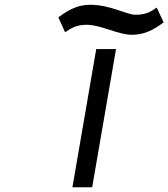

<svg xmlns="http://www.w3.org/2000/svg" viewBox="-20 -786 707 806"><path d="M358 -766C306 -766 267 -744 229 -716L225 -713L253 -651L259 -654C284 -672 308 -682 343 -682C405 -682 474 -640 534 -640C587 -640 624 -661 663 -689L667 -692L638 -754L633 -751C608 -733 585 -724 550 -724C509 -724 445 -766 358 -766ZM467 -580H384L284 0H367Z"/></svg>

Font: Charger Monospace
Style: Regular
Weight: 400
Designer: Jasper
Foundry: Cannot Into Space Fonts
Version: Version 0.980